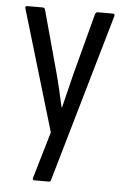

<svg xmlns="http://www.w3.org/2000/svg" viewBox="-50 -524 486 746"><g transform="rotate(5 193.0 -151.0)"><path d="M112 185Q108 185 106.5 181.5Q105 178 107 174L160 -6L20 -476Q16 -487 26 -487H87Q93 -487 96 -479L161 -241Q170 -208 178 -173.5Q186 -139 193 -107H195Q203 -139 211.5 -174Q220 -209 228 -241L291 -479Q294 -487 301 -487H360Q370 -487 366 -476L177 178Q176 185 168 185Z"/></g></svg>

Font: Sofia Sans Condensed
Style: Regular
Weight: 400
Designer: Botio Nikoltchev, Ani Petrova
Foundry: lettersoup
Version: Version 4.100